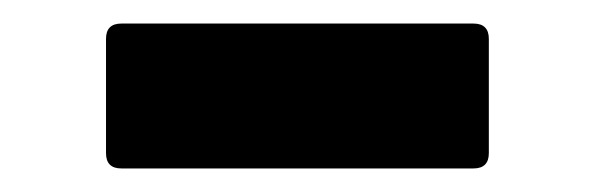

<svg xmlns="http://www.w3.org/2000/svg" viewBox="-20 -407 505 163"><path d="M83 -264Q70 -264 70 -277V-374Q70 -387 83 -387H382Q395 -387 395 -374V-277Q395 -264 382 -264Z"/></svg>

Font: LINE Seed Sans App
Style: Bold
Weight: 700
Designer: LINE VX Design & Dalton Maag Ltd & Sandoll Inc
Foundry: Dalton Maag Ltd
Version: Version 1.003